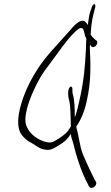

<svg xmlns="http://www.w3.org/2000/svg" viewBox="-20 -794 537 932"><path d="M147 -434C99 -356 38 -201 85 -140C91 -132 99 -123 108 -116C116 -109 128 -103 140 -96C160 -82 174 -73 191 -69C220 -63 231 -67 265 -88C293 -105 307 -118 324 -144C325 -131 329 -117 334 -104C349 -40 375 42 406 99L412 111C422 130 455 107 446 89L439 77C435 69 427 53 415 28C403 3 392 -23 381 -48C366 -90 363 -134 350 -179C373 -213 389 -250 400 -299C425 -407 419 -486 416 -565L417 -577L425 -567C442 -557 464 -591 445 -599L430 -613C427 -618 422 -621 420 -628C422 -657 425 -695 435 -731L441 -754C445 -764 443 -774 438 -774C432 -774 429 -767 425 -758L417 -734C412 -717 410 -699 407 -678C407 -676 404 -674 405 -672C398 -690 382 -702 360 -686C343 -675 328 -656 312 -638C264 -582 195 -517 147 -434ZM143 -354C165 -403 189 -444 220 -482C267 -545 302 -598 341 -636C352 -647 363 -658 374 -658C384 -658 386 -647 389 -636L393 -620C394 -615 398 -611 399 -606C400 -601 398 -596 398 -591L397 -553C393 -475 388 -402 364 -300C359 -277 354 -256 348 -237L343 -225C343 -269 342 -308 333 -339C329 -351 335 -366 328 -372C321 -378 313 -366 311 -350C311 -337 310 -330 314 -314C324 -278 322 -231 324 -180C306 -149 294 -141 266 -122C235 -102 227 -99 202 -105C170 -113 123 -139 107 -187C93 -228 121 -306 143 -354Z"/></svg>

Font: Stray Cat
Style: UltCnObl
Weight: 400
Version: Version 1.0